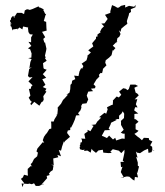

<svg xmlns="http://www.w3.org/2000/svg" viewBox="-20 -683 677 790"><path d="M616 -62 607 -65 606 -79 598 -85 607 -101 594 -107 592 -115 572 -116 564 -106 553 -116 547 -120 533 -132 544 -139 550 -145 538 -151V-172L550 -182L539 -192L533 -193V-214L549 -216L532 -229L536 -242L546 -241L539 -254L545 -275L534 -274L551 -291L545 -298L538 -302L533 -322L543 -327L548 -329L537 -335H516L510 -317L505 -312L497 -318L487 -320L470 -306L479 -293L469 -282L460 -286L444 -269L445 -268L444 -252L439 -251L423 -243L420 -241L423 -233L417 -215L410 -219L388 -201L396 -199L378 -180L383 -187L373 -171L356 -169L365 -165L352 -143L340 -149L341 -142L327 -132L331 -112L314 -113C322 -101 314 -98 317 -96C310 -103 308 -87 316 -87C315 -100 304 -80 310 -82C312 -78 305 -84 309 -69C319 -66 319 -64 328 -68C320 -56 339 -67 342 -62L353 -55L357 -71L361 -65L375 -54L385 -64L403 -67L405 -55L427 -53L440 -54L434 -59L444 -69L469 -63L479 -53L492 -67V-55L489 -40L485 -22L491 -17H476L478 5L484 3C482 10 479 17 477 25L490 48L475 49L502 43L512 44L526 56L533 60L535 45L548 47L543 27L545 29L548 18L552 2L547 -1V-14L540 -38L546 -34L539 -60L544 -55L555 -53V-52L573 -64L589 -71L591 -54L604 -57L606 -68ZM485 -225 491 -215 490 -195 493 -200 477 -185 478 -183V-169L489 -149L477 -137L486 -133H493V-112L482 -113L458 -105L454 -116L445 -109L429 -125L420 -115L403 -123L399 -122L398 -116L405 -120L399 -125C403 -132 407 -139 411 -147L433 -148L427 -154L435 -171L437 -178L461 -190L454 -193H470V-207L480 -216ZM91 -645 82 -640 79 -625 69 -630H50L41 -616L39 -619C42 -608 37 -607 35 -618C34 -618 24 -611 25 -604C29 -603 12 -600 29 -585C19 -592 24 -583 27 -581C16 -582 23 -585 25 -573C28 -577 27 -570 32 -556C31 -565 37 -561 53 -565C47 -552 52 -564 60 -570L72 -562L75 -574L94 -570L103 -579L111 -586L100 -580L95 -569L97 -551L103 -542L115 -541L108 -529V-509L97 -511L109 -494L95 -484L104 -480L110 -463L109 -446L96 -444L110 -440L105 -428L101 -403L111 -407L100 -399L95 -370L102 -364L114 -366L97 -348L114 -332L108 -326L107 -318L99 -317L105 -290C103 -286 100 -284 98 -281L106 -268L111 -264L105 -257L108 -250L121 -264L142 -248L151 -263L157 -266L158 -269L160 -274L158 -287L171 -306L166 -309L171 -318L156 -325L167 -334L154 -357L170 -363L156 -378L161 -383L172 -396L161 -400L159 -403L157 -423L172 -433L165 -444L168 -446L165 -454L170 -476L171 -483L165 -510L163 -506L158 -523L166 -530L153 -552L171 -557L172 -556L171 -568L170 -593L159 -597L160 -596L167 -620L170 -626C165 -623 165 -629 159 -641C152 -638 161 -645 161 -644C158 -645 138 -658 139 -650C149 -650 141 -647 139 -657L114 -646L102 -642C100 -644 95 -644 91 -645ZM157 77 151 76 174 50 172 41 185 37 181 32 188 23 197 17 200 -1 190 -7 201 -3 199 -31 220 -36 216 -46 231 -40 222 -66 231 -63 234 -74 235 -79 243 -102 244 -96 247 -102 268 -120 256 -136 259 -146 269 -148V-160L272 -157C278 -167 283 -179 288 -191L293 -208L308 -209L301 -217L311 -229L315 -240L314 -247L319 -256L336 -258L343 -274L339 -284L337 -290L343 -306L363 -308L354 -318L371 -320L373 -328L365 -336L377 -356L389 -368L387 -375L394 -383L400 -382L404 -398H402L418 -414L413 -425L415 -435C420 -439 424 -442 429 -446L439 -456L444 -478L445 -474L455 -485L444 -495L463 -514L459 -504L463 -526L471 -532L476 -543L469 -559L476 -552L479 -565L492 -576L504 -585L502 -596L504 -603L510 -621L511 -628L519 -634L518 -645L537 -653L538 -663L532 -655L511 -659L495 -652V-663L478 -659L469 -652L463 -651L453 -657L441 -662C439 -654 436 -645 434 -637V-630C427 -627 419 -625 412 -622L423 -605L410 -587L397 -586L408 -575L398 -565L391 -551L396 -552L381 -541V-532H375V-524L359 -505L364 -492L343 -476L354 -467L342 -456L340 -455V-449L336 -435L316 -421L323 -411L318 -400L314 -403L307 -389L303 -370L285 -372L290 -357L291 -358L277 -351L275 -339L270 -334L269 -316L266 -302L253 -293L260 -294L242 -274L240 -273L231 -256L230 -255L217 -240L218 -234L216 -212H213L214 -208L204 -192L201 -183H190L191 -173V-154L183 -152L172 -134L170 -133L161 -120L156 -106L162 -95L156 -98C149 -89 141 -81 134 -72L130 -60L136 -55L133 -40L120 -29L112 -13L106 -8L113 5L108 -1L94 12V28L95 40L79 36L74 47L66 53L79 70L72 87L69 72L84 73L97 74L99 72L111 75L120 71L127 82H141L160 73Z"/></svg>

Font: Charger Distortion
Style: 1
Weight: 400
Designer: Jasper
Foundry: Cannot Into Space Fonts
Version: Version 0.98